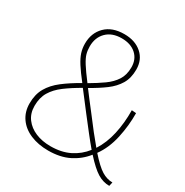

<svg xmlns="http://www.w3.org/2000/svg" viewBox="-157 -796 902 935"><g transform="rotate(30 294.0 -328.5)"><path d="M239 10Q183 10 139 -8.5Q95 -27 70.5 -62Q46 -97 46 -144Q46 -195 67 -231.5Q88 -268 127 -298Q166 -328 219 -358Q186 -400 167.5 -429Q149 -458 141.5 -481.5Q134 -505 134 -531Q134 -591 172 -629Q210 -667 278 -667Q339 -667 376.5 -634Q414 -601 414 -546Q414 -498 394 -464.5Q374 -431 338.5 -404.5Q303 -378 255 -351Q270 -331 287.5 -308Q305 -285 327 -257Q360 -213 387 -179Q414 -145 436 -119Q467 -167 481 -230Q495 -293 494 -364L519 -362Q520 -293 504.5 -222Q489 -151 452 -100Q498 -48 527.5 -30Q557 -12 588 -12L583 10Q548 10 516 -9.5Q484 -29 437 -81Q404 -39 355 -14.5Q306 10 239 10ZM161 -531Q161 -508 166.5 -489Q172 -470 189 -443Q206 -416 241 -370Q284 -395 317 -418.5Q350 -442 369 -471.5Q388 -501 388 -544Q388 -589 358 -616Q328 -643 277 -643Q223 -643 192 -612Q161 -581 161 -531ZM73 -146Q73 -104 95 -74.5Q117 -45 154 -29.5Q191 -14 238 -14Q299 -14 344.5 -36.5Q390 -59 421 -99Q398 -126 370.5 -161Q343 -196 309 -240Q287 -269 268 -293.5Q249 -318 233 -339Q184 -311 148 -284Q112 -257 92.5 -224.5Q73 -192 73 -146Z"/></g></svg>

Font: Work Sans ExtraLight
Style: Regular
Weight: 200
Designer: Wei Huang
Foundry: Wei Huang
Version: Version 2.010; ttfautohint (v1.8.3)